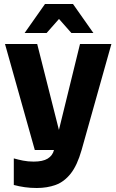

<svg xmlns="http://www.w3.org/2000/svg" viewBox="-20 -750 582 960"><path d="M164 190Q132 190 104 186Q76 182 49 175V42Q70 48 95 53Q120 58 148 58Q194 58 218.5 43Q243 28 250 0L380 -530H537L388 0Q366 77 333.5 118Q301 159 258.5 174.5Q216 190 164 190ZM154 0 5 -530H166L300 0ZM337 -585 209 -730H345L447 -585ZM103 -585 205 -730H341L213 -585Z"/></svg>

Font: Radio Canada Big
Style: Bold
Weight: 700
Designer: Étienne Aubert Bonn
Foundry: Coppers and Brasses
Version: Version 1.001